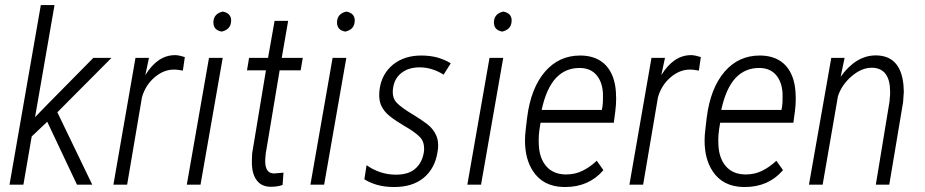

<svg xmlns="http://www.w3.org/2000/svg" viewBox="-20 -731 3661 760"><path d="M284.2 -1 167 -249 105.5 -190.9 72.8 -1 72.3 0H71.3H17.6L141.6 -710.9H195.8L118.7 -267.1L162.6 -312.5L349.1 -501.5L349.6 -502H350.1H418H420.9L418.9 -499.5L207 -286.6L344.2 -2L345.2 0H343.3H285.6H284.7Z M592.3 -425.3Q555.7 -394 542 -346.2L483.4 -1L482.9 0H481.9H430.2H428.7L429.2 -1.5L516.1 -501L516.6 -502H517.6H568.4H569.8L569.3 -500L555.2 -433.6Q604 -512.7 672.4 -512.7Q674.8 -512.7 677.7 -512.7Q688.5 -512.2 710.4 -505.4H711.9L711.4 -503.9L704.1 -453.1V-451.7H702.6Q681.6 -455.6 671.4 -455.6Q670.4 -455.6 668.9 -455.6Q627.9 -455.6 592.3 -425.3Z M857.4 -606Q824.7 -611.8 824.7 -642.1Q824.7 -643.6 824.7 -645.5Q827.1 -677.2 861.3 -685.1H861.8Q894.5 -679.2 895 -649.9Q895 -647.5 894.5 -645Q892.6 -614.3 857.9 -606H857.4ZM773.9 0H772.5H721.2H719.7V-1.5L807.1 -501V-502H808.1H859.9H861.3V-500.5L773.9 -1Z M1029.8 -97.7Q1029.8 -95.2 1029.8 -92.8Q1029.8 -44.9 1064.5 -44.4L1100.6 -47.4L1102.1 -47.9V-45.9L1098.6 0V1L1097.7 1.5Q1077.6 8.3 1053.7 8.3Q1052.2 8.3 1050.8 8.3Q1016.1 7.8 997.6 -15.6Q979 -38.6 977.1 -79.6Q976.6 -87.9 977.1 -95.7Q977.1 -109.9 978 -123L1032.7 -452.6H959H957.5L958 -454.6L965.8 -501V-502H966.8H1041L1066.9 -648.4H1120.6L1095.2 -502H1176.8H1178.2V-500.5L1170.4 -454.1L1169.9 -452.6H1168.9H1086.9L1031.7 -122.1Z M1346.7 -606Q1314 -611.8 1314 -642.1Q1314 -643.6 1314 -645.5Q1316.4 -677.2 1350.6 -685.1H1351.1Q1383.8 -679.2 1384.3 -649.9Q1384.3 -647.5 1383.8 -645Q1381.8 -614.3 1347.2 -606H1346.7ZM1263.2 0H1261.7H1210.4H1209V-1.5L1296.4 -501V-502H1297.4H1349.1H1350.6V-500.5L1263.2 -1Z M1706.5 -195.3Q1714.4 -178.2 1714.4 -155.3Q1714.4 -143.1 1711.9 -129.4Q1701.7 -64 1657.2 -27.3Q1634.8 -8.8 1605.7 0.2Q1576.7 9.3 1540.5 9.3Q1502 9.3 1471.7 0.5Q1441.4 -8.8 1422.9 -21L1422.4 -21.5V-22L1430.7 -75.2L1431.2 -77.1L1432.6 -76.2Q1454.6 -60.1 1484.4 -49.8Q1514.2 -39.6 1547.4 -39.6Q1596.7 -39.6 1623.5 -63Q1650.9 -86.9 1657.7 -127.9Q1659.2 -136.7 1658.7 -144Q1658.7 -170.4 1643.6 -187Q1623 -208.5 1578.1 -233.9Q1545.9 -252.9 1522.5 -271.5Q1499 -290 1487.8 -315.9Q1481 -332.5 1481 -355.5Q1481 -368.2 1483.4 -382.8Q1492.7 -439.9 1536.1 -475.6Q1580.6 -511.2 1647.5 -511.2Q1647.9 -511.2 1648.4 -511.2Q1681.6 -511.2 1711.4 -503.4Q1740.2 -495.1 1763.2 -481L1764.2 -480.5L1763.7 -479.5L1736.8 -437L1735.8 -435.5L1734.9 -436Q1715.3 -448.7 1691.4 -456.5Q1667 -464.4 1641.1 -464.4Q1598.1 -464.4 1570.1 -443.1Q1542 -421.9 1536.1 -383.8Q1534.7 -375 1534.7 -366.7Q1534.7 -340.8 1549.8 -324.7Q1570.3 -303.7 1615.2 -277.3Q1646.5 -258.3 1670.4 -240.2Q1694.8 -221.7 1706.5 -195.3Z M1967.8 -606Q1935.1 -611.8 1935.1 -642.1Q1935.1 -643.6 1935.1 -645.5Q1937.5 -677.2 1971.7 -685.1H1972.2Q2004.9 -679.2 2005.4 -649.9Q2005.4 -647.5 2004.9 -645Q2002.9 -614.3 1968.3 -606H1967.8ZM1884.3 0H1882.8H1831.5H1830.1V-1.5L1917.5 -501V-502H1918.5H1970.2H1971.7V-500.5L1884.3 -1Z M2341.3 -433.6Q2318.8 -460.4 2278.8 -461.9Q2275.9 -461.9 2272.9 -461.9Q2218.8 -461.9 2181.2 -422.9Q2142.6 -381.8 2124 -295.9H2362.3L2364.7 -308.6Q2367.2 -326.2 2366.7 -344.7Q2366.7 -352.5 2366.7 -360.8Q2364.3 -406.7 2341.3 -433.6ZM2367.7 -56.6Q2310.5 9.3 2217.3 9.3Q2214.8 9.3 2211.9 9.3Q2129.4 7.8 2089.4 -54.2Q2058.1 -102.1 2058.1 -174.3Q2058.1 -195.3 2061 -218.3L2066.4 -264.6Q2081.1 -382.3 2137.7 -447.8Q2192.9 -511.2 2276.4 -511.2Q2279.3 -511.2 2282.2 -511.2Q2344.2 -509.3 2379.4 -471.2Q2413.6 -433.1 2418 -366.7Q2418.9 -353.5 2418.9 -340.8Q2418.9 -314.9 2415.5 -290L2409.7 -246.1V-245.1H2408.2H2119.6L2115.2 -217.3Q2112.3 -196.8 2112.3 -176.3Q2112.3 -167 2112.8 -157.2Q2115.2 -104.5 2142.1 -73.2Q2168.9 -42 2216.3 -40.5Q2218.8 -40.5 2220.7 -40.5Q2255.9 -40.5 2284.2 -54.2Q2314.5 -68.8 2341.3 -93.8L2342.3 -94.7L2343.3 -93.3L2367.7 -58.6L2368.2 -57.6Z M2634.8 -425.3Q2598.1 -394 2584.5 -346.2L2525.9 -1L2525.4 0H2524.4H2472.7H2471.2L2471.7 -1.5L2558.6 -501L2559.1 -502H2560.1H2610.8H2612.3L2611.8 -500L2597.7 -433.6Q2646.5 -512.7 2714.8 -512.7Q2717.3 -512.7 2720.2 -512.7Q2731 -512.2 2752.9 -505.4H2754.4L2753.9 -503.9L2746.6 -453.1V-451.7H2745.1Q2724.1 -455.6 2713.9 -455.6Q2712.9 -455.6 2711.4 -455.6Q2670.4 -455.6 2634.8 -425.3Z M3052.2 -433.6Q3029.8 -460.4 2989.7 -461.9Q2986.8 -461.9 2983.9 -461.9Q2929.7 -461.9 2892.1 -422.9Q2853.5 -381.8 2835 -295.9H3073.2L3075.7 -308.6Q3078.1 -326.2 3077.6 -344.7Q3077.6 -352.5 3077.6 -360.8Q3075.2 -406.7 3052.2 -433.6ZM3078.6 -56.6Q3021.5 9.3 2928.2 9.3Q2925.8 9.3 2922.9 9.3Q2840.3 7.8 2800.3 -54.2Q2769 -102.1 2769 -174.3Q2769 -195.3 2772 -218.3L2777.3 -264.6Q2792 -382.3 2848.6 -447.8Q2903.8 -511.2 2987.3 -511.2Q2990.2 -511.2 2993.2 -511.2Q3055.2 -509.3 3090.3 -471.2Q3124.5 -433.1 3128.9 -366.7Q3129.9 -353.5 3129.9 -340.8Q3129.9 -314.9 3126.5 -290L3120.6 -246.1V-245.1H3119.1H2830.6L2826.2 -217.3Q2823.2 -196.8 2823.2 -176.3Q2823.2 -167 2823.7 -157.2Q2826.2 -104.5 2853 -73.2Q2879.9 -42 2927.2 -40.5Q2929.7 -40.5 2931.6 -40.5Q2966.8 -40.5 2995.1 -54.2Q3025.4 -68.8 3052.2 -93.8L3053.2 -94.7L3054.2 -93.3L3078.6 -58.6L3079.1 -57.6Z M3351.6 -429.7Q3311.5 -395.5 3296.9 -350.1L3236.3 0H3182.1L3270.5 -502H3323.2L3307.6 -427.2Q3368.2 -511.7 3446.8 -511.7Q3448.2 -511.7 3449.2 -511.7Q3544.9 -509.8 3556.2 -395L3557.6 -368.2L3554.7 -326.2L3500 0H3446.8L3501 -329.1L3503.4 -358.9Q3503.4 -363.3 3503.4 -367.2Q3503.4 -460.9 3432.6 -462.9Q3431.6 -462.9 3430.7 -462.9Q3390.6 -462.9 3351.6 -429.7Z"/></svg>

Font: MAUL Condensed Light Italic
Style: Light Italic
Weight: 300
Italic angle: -12°
Designer: MAUL
Version: Version 1.0; 2020; ttfautohint (v1.8.3)